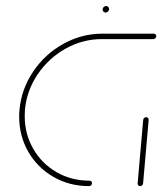

<svg xmlns="http://www.w3.org/2000/svg" viewBox="-20 -633 551 653"><path d="M293 -10Q293 -5.9 290 -3Q287 0 283 0Q216.3 0 161.9 -31.3Q107.4 -62.6 76.3 -116.7Q45.2 -170.7 45.2 -236.3Q45.2 -247.8 46.3 -259.3Q52.6 -329.6 92.6 -389.3Q132.6 -448.9 195.2 -483.7Q257.8 -518.5 328.1 -518.5H503Q506.3 -518.5 508.9 -516.1Q511.5 -513.7 511.5 -510.4Q511.5 -506.3 508.5 -503.1Q505.6 -500 501.5 -500H326.7Q261.1 -500 203.1 -467.6Q145.2 -435.2 108 -380Q70.7 -324.8 64.8 -259.3Q64.1 -252.2 64.1 -238.1Q64.1 -177.4 93 -127Q121.9 -76.7 172.2 -47.6Q222.6 -18.5 284.4 -18.5Q288.1 -18.5 290.6 -16.1Q293 -13.7 293 -10ZM456.7 0Q453 0 450.4 -2.6Q447.8 -5.2 448.1 -9.3L467 -225.2Q467.4 -228.9 470.2 -231.7Q473 -234.4 477 -234.4Q480.7 -234.4 483.3 -231.9Q485.9 -229.3 485.6 -225.2L466.7 -9.3Q466.3 -5.6 463.5 -2.8Q460.7 0 456.7 0ZM328.9 -600.7Q328.9 -605.6 332.6 -609.1Q336.3 -612.6 341.1 -612.6Q345.2 -612.6 348.1 -609.4Q351.1 -606.3 351.1 -602.2Q351.1 -597.4 347.4 -593.9Q343.7 -590.4 338.9 -590.4Q334.8 -590.4 331.9 -593.5Q328.9 -596.7 328.9 -600.7Z"/></svg>

Font: 26F Galaxy Sans Hairline
Style: Italic
Weight: 50
Italic angle: -5°
Designer: C₂₉H₂₅N₃O₅
Version: Version 1.200